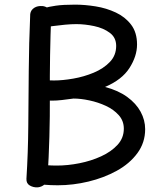

<svg xmlns="http://www.w3.org/2000/svg" viewBox="-20 -798 701 828"><path d="M110 -728Q109 -748 121.5 -759.5Q134 -771 153 -772Q165 -773 175.5 -769Q186 -765 193.5 -756.5Q201 -748 201 -735Q194 -560 195 -384Q196 -208 185 -32Q184 -13 172 -2.5Q160 8 143 10Q124 11 108.5 2Q93 -7 94 -27Q101 -138 102 -255.5Q103 -373 104 -492.5Q105 -612 110 -728ZM170 -680V-763Q190 -769 221 -773.5Q252 -778 304 -778Q346 -778 392.5 -770.5Q439 -763 479.5 -744Q520 -725 545.5 -691.5Q571 -658 571 -606Q571 -556 538.5 -505Q506 -454 433 -423Q490 -408 528.5 -380Q567 -352 586.5 -316Q606 -280 606 -241Q606 -183 572.5 -137.5Q539 -92 483.5 -61.5Q428 -31 361.5 -15Q295 1 229 1Q198 1 169.5 -1.5Q141 -4 124 -6L135 -91Q158 -87 181 -85.5Q204 -84 225 -84Q272 -84 322.5 -94Q373 -104 416.5 -124Q460 -144 487 -173.5Q514 -203 514 -243Q514 -277 492 -301.5Q470 -326 436.5 -341.5Q403 -357 365.5 -365Q328 -373 297 -373Q268 -369 246 -366.5Q224 -364 204 -364Q164 -364 142.5 -374Q121 -384 121 -413Q121 -424 123 -433.5Q125 -443 131 -449.5Q137 -456 147 -455Q164 -454 179.5 -452.5Q195 -451 213 -451Q250 -451 296 -459Q342 -467 384 -484.5Q426 -502 453.5 -530.5Q481 -559 481 -600Q481 -636 453.5 -656.5Q426 -677 386 -685.5Q346 -694 309 -694Q288 -694 260.5 -691.5Q233 -689 208 -685.5Q183 -682 170 -680Z"/></svg>

Font: Playpen Sans Arabic
Style: Regular
Weight: 400
Designer: Azza Alameddine, Laura Meseguer, Veronika Burian, José Scaglione
Foundry: TypeTogether
Version: Version 2.000